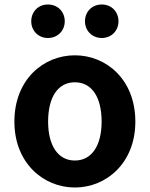

<svg xmlns="http://www.w3.org/2000/svg" viewBox="-20 -820 666 854"><path d="M193 -651C237 -651 268 -684 268 -725C268 -768 237 -800 193 -800C150 -800 119 -768 119 -725C119 -684 150 -651 193 -651ZM433 -651C476 -651 507 -684 507 -725C507 -768 476 -800 433 -800C389 -800 358 -768 358 -725C358 -684 389 -651 433 -651ZM313 14C453 14 582 -95 582 -279C582 -466 453 -574 313 -574C173 -574 44 -466 44 -279C44 -95 173 14 313 14ZM313 -106C237 -106 194 -174 194 -279C194 -387 237 -454 313 -454C389 -454 432 -387 432 -279C432 -174 389 -106 313 -106Z"/></svg>

Font: Spoqa Han Sans Neo Bold
Style: Bold
Weight: 700
Designer: [Spoqa Han Sans Neo] Dong-huui Kim  Younghwa Kang  Yujin Lee  [Noto Sans] Ryoko NISHIZUKA  (kana & ideographs); Paul D. 
Foundry: Spoqa (http://www.spoqa-han-sans.com)
Version: Version 1.000